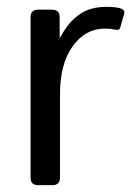

<svg xmlns="http://www.w3.org/2000/svg" viewBox="-20 -541 393 561"><path d="M91.3 0Q69.3 0 69.3 -22V-490.7Q69.3 -512.7 91.3 -512.7H132.3Q154.3 -512.7 154.3 -490.7V-432.1H156.2Q179.7 -476.1 211.4 -498.5Q243.2 -521 290.5 -521Q321.8 -521 334.5 -515.6Q345.7 -511.2 342.8 -501L331.5 -460.9Q329.1 -452.1 318.8 -454.1Q301.8 -457.5 286.6 -457.5Q229.5 -457.5 192.4 -406Q155.3 -354.5 155.3 -265.6V-22Q155.3 0 133.3 0Z"/></svg>

Font: Istok Web
Style: Regular
Weight: 400
Designer: Andrey V. Panov
Foundry: Andrey V. Panov
Version: Version 1.0.2g